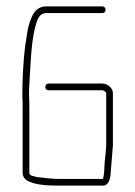

<svg xmlns="http://www.w3.org/2000/svg" viewBox="-20 -641 423 602"><path d="M301 -621H126C89 -621 79 -590 70 -561C65 -543 63 -518 59 -498C53 -450 50 -392 50 -340C51 -327 51 -314 51 -302V-99C51 -90 55 -82 63 -76C87 -61 128 -59 164 -59H303C320 -59 326 -79 327 -99C329 -128 332 -155 334 -184V-349C334 -365 317 -379 301 -379H132C126 -379 122 -374 122 -368C122 -362 126 -358 132 -358H301C304 -358 313 -353 313 -349V-184C312 -165 310 -149 308 -130C307 -114 307 -93 303 -81C302 -81 302 -81 302 -80H164C142 -80 124 -83 103 -85C98 -85 93 -86 88 -88C82 -89 72 -91 72 -99V-302C72 -314 72 -327 71 -341C71 -354 71 -366 72 -377C76 -439 77 -502 90 -555C96 -576 101 -600 126 -600H301C307 -600 311 -604 311 -610C311 -616 307 -621 301 -621Z"/></svg>

Font: Electronic
Style: Thn
Weight: 100
Version: Version 1.011